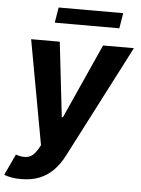

<svg xmlns="http://www.w3.org/2000/svg" viewBox="-95 -775 754 1027"><g transform="rotate(5 282.0 -262.0)"><path d="M58.1 204.1Q29.8 204.6 5.4 200.2Q-19 195.8 -34.2 189L18.6 76.2L21.5 77.1Q58.1 89.4 85.4 82Q112.8 74.7 134.8 37.6L147.9 14.6L45.9 -545.9H199.7L245.6 -144.5H251.5L432.1 -545.9H597.7L285.6 59.1Q262.7 103.5 231.2 136.2Q199.7 168.9 157 186.5Q114.3 204.1 58.1 204.1ZM524.4 -727.5 510.7 -645H164.1L177.7 -727.5Z"/></g></svg>

Font: Inter Tight
Style: Bold Italic
Weight: 700
Italic angle: -9.39999°
Designer: Rasmus Andersson
Foundry: rsms
Version: Version 3.004